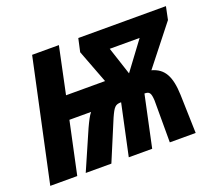

<svg xmlns="http://www.w3.org/2000/svg" viewBox="-104 -677 911 809"><g transform="rotate(-20 351.5 -272.5)"><path d="M-7 0H114L164 -234H261C250 -220 241 -202 228 -174L152 0H267L342 -179C361 -221 368 -229 394 -229L345 0H450L499 -230C521 -230 527 -223 529 -188V0H645L640 -173C637 -256 615 -297 560 -312L698 -487L710 -545H317L304 -486L361 -336H186L230 -545H110ZM467 -332 426 -457H560Z"/></g></svg>

Font: Noto Sans ExtraCondensed
Style: Bold Italic
Weight: 700
Width: 2
Italic angle: -12°
Designer: Monotype Design Team
Foundry: Monotype Imaging Inc.
Version: Version 2.013